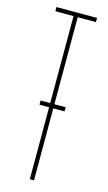

<svg xmlns="http://www.w3.org/2000/svg" viewBox="-124 -844 501 887"><g transform="rotate(15 127.0 -400.0)"><path d="M117 0V-344H71V-364H117V-780H30V-800H224V-780H137V-364H191V-344H137V0Z"/></g></svg>

Font: Big Shoulders Display Thin
Style: Regular
Weight: 100
Designer: Patric King
Foundry: XO Type Co
Version: Version 1.000; ttfautohint (v1.8.2)